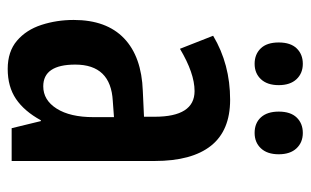

<svg xmlns="http://www.w3.org/2000/svg" viewBox="-170 -606 787 486"><g transform="rotate(90 223.0 -363.5)"><path d="M233 -553Q311 -553 349.5 -504.5Q388 -456 388 -362V0H305L287 -74H285Q262 -32 231 -11Q200 10 155 10Q111 10 83.5 -13.5Q56 -37 43.5 -75.5Q31 -114 31 -157Q31 -240 77.5 -284.5Q124 -329 211 -332L276 -335V-362Q276 -463 211 -463Q166 -463 104 -426L71 -510Q143 -553 233 -553ZM236 -256Q144 -251 144 -161Q144 -80 199 -80Q234 -80 255.5 -114Q277 -148 277 -207V-259ZM88 -676Q88 -706 103 -721.5Q118 -737 142 -737Q166 -737 181 -721Q196 -705 196 -676Q196 -647 181 -631Q166 -615 142 -615Q118 -615 103 -630.5Q88 -646 88 -676ZM263 -676Q263 -706 278 -721.5Q293 -737 317 -737Q341 -737 356 -721Q371 -705 371 -676Q371 -647 356 -631Q341 -615 317 -615Q292 -615 277.5 -631Q263 -647 263 -676Z"/></g></svg>

Font: Noto Sans Lao ExtraCondensed SemiBold
Style: Regular
Weight: 600
Width: 2
Designer: Monotype Design Team
Foundry: Monotype Imaging Inc.
Version: Version 2.003; ttfautohint (v1.8.4.7-5d5b)